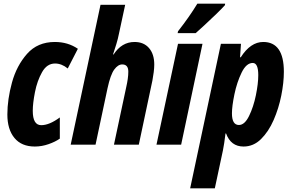

<svg xmlns="http://www.w3.org/2000/svg" viewBox="-20 -786 1577 1043"><path d="M305 -33V-148Q248 -106 204 -106Q158 -106 158 -184Q158 -225 170 -286Q182 -347 208.5 -394Q235 -441 279 -441Q315 -441 348 -414L403 -521Q349 -558 278 -558Q184 -558 127 -493.5Q70 -429 45 -337.5Q20 -246 20 -164Q20 -83 58.5 -36.5Q97 10 169 10Q207 10 244 -3Q281 -16 305 -33Z M499 0 564 -306Q580 -380 600.5 -408Q621 -436 644 -436Q677 -436 677 -397Q677 -378 674 -357Q671 -336 666 -314L599 0H734L808 -349Q812 -370 815 -393.5Q818 -417 818 -435Q818 -492 789.5 -525Q761 -558 711 -558Q641 -558 597 -490H594Q603 -517 612 -546.5Q621 -576 626 -602L660 -760H526L364 0Z M1043 -606Q1058 -619 1090.5 -649Q1123 -679 1155 -710Q1187 -741 1202 -758L1203 -766H1052Q1009 -695 947 -616L945 -606ZM964 0 1080 -548H947L830 0Z M1240 -170Q1240 -209 1253.5 -274Q1267 -339 1292.5 -391.5Q1318 -444 1353 -444Q1383 -444 1383 -378Q1383 -332 1370 -268.5Q1357 -205 1333 -156Q1309 -107 1278 -107Q1240 -107 1240 -170ZM1147 237 1191 31Q1194 15 1198 -9Q1202 -33 1205 -61H1208Q1234 10 1303 10Q1357 10 1398 -30.5Q1439 -71 1466.5 -134Q1494 -197 1508 -267Q1522 -337 1522 -396Q1522 -558 1410 -558Q1341 -558 1288 -475H1284L1289 -548H1180L1013 237Z"/></svg>

Font: Noto Sans UI Condensed ExtraBold
Style: Italic
Weight: 800
Width: 3
Designer: Monotype Design Team
Foundry: Monotype Imaging Inc.
Version: 1.001